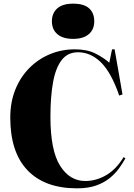

<svg xmlns="http://www.w3.org/2000/svg" viewBox="-20 -1013 730 1047"><path d="M400 14Q224 14 130 -84.5Q36 -183 36 -372Q36 -455 63 -523Q90 -591 138.5 -640.5Q187 -690 251 -717Q315 -744 389 -744Q455 -744 500.5 -721Q546 -698 576 -671L591 -744H605L648 -498L630 -492Q587 -617 531 -672.5Q475 -728 405 -728Q349 -728 316 -685Q283 -642 269 -563Q255 -484 255 -376Q255 -193 307.5 -109.5Q360 -26 445 -26Q504 -26 558.5 -57.5Q613 -89 654 -156L664 -150Q650 -124 629.5 -95.5Q609 -67 578.5 -42Q548 -17 504.5 -1.5Q461 14 400 14ZM379 -801Q323 -801 293 -826.5Q263 -852 263 -897Q263 -941 292 -967Q321 -993 379 -993Q438 -993 466 -967.5Q494 -942 494 -897Q494 -852 464 -826.5Q434 -801 379 -801Z"/></svg>

Font: Literata 72pt ExtraBold
Style: Regular
Weight: 800
Designer: Latin by Veronika Burian and Jose Scaglione. Greek by Irene Vlachou. Cyrillic by Vera Evstafieva.
Foundry: TypeTogether
Version: Version 3.002